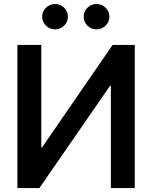

<svg xmlns="http://www.w3.org/2000/svg" viewBox="-20 -956 773 976"><path d="M68.4 -727.5H189.9V-206.5H193.8L552.2 -727.5H665V0H543.5V-520H539.6L180.2 0H68.4ZM470.7 -806.6Q443.4 -806.6 424.3 -825.7Q405.3 -844.7 405.3 -871.1Q405.3 -897.9 424.3 -916.7Q443.4 -935.5 470.7 -935.5Q497.6 -935.5 516.8 -916.7Q536.1 -897.9 536.1 -871.1Q536.1 -844.7 516.8 -825.7Q497.6 -806.6 470.7 -806.6ZM259.8 -806.6Q232.9 -806.6 213.6 -825.7Q194.3 -844.7 194.3 -871.1Q194.3 -897.9 213.6 -916.7Q232.9 -935.5 259.8 -935.5Q287.1 -935.5 306.2 -916.7Q325.2 -897.9 325.2 -871.1Q325.2 -844.7 306.2 -825.7Q287.1 -806.6 259.8 -806.6Z"/></svg>

Font: Inter Cardless Tabular Medium
Style: Regular
Weight: 500
Designer: Rasmus Andersson
Foundry: rsms
Version: Version 4.000;git-4fc901f